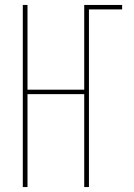

<svg xmlns="http://www.w3.org/2000/svg" viewBox="-20 -755 540 775"><path d="M72 0V-735H91V-393H320V-735H473V-717H339V0H320V-375H91V0Z"/></svg>

Font: Iosevka Thin
Style: Regular
Weight: 100
Monospace: yes
Designer: Belleve Invis
Foundry: Belleve Invis
Version: Version 32.5.0; ttfautohint (v1.8.4)